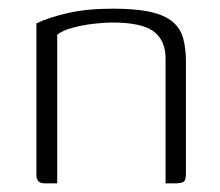

<svg xmlns="http://www.w3.org/2000/svg" viewBox="-20 -423 508 443"><path d="M83 0Q64 0 64 -19V-369Q93 -383 137 -393Q181 -403 240 -403Q294 -403 327 -395.5Q360 -388 378 -373Q396 -358 402.5 -335Q409 -312 409 -280V-23Q409 -15 407.5 -9.5Q406 -4 400.5 -2Q395 0 386 0H362V-288Q362 -330 334.5 -350.5Q307 -371 240 -371Q219 -371 194.5 -368Q170 -365 147.5 -359Q125 -353 112 -343V0Z"/></svg>

Font: Genos Thin Light
Style: Regular
Weight: 300
Version: Version 1.010